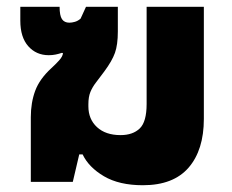

<svg xmlns="http://www.w3.org/2000/svg" viewBox="-20 -537 685 567"><path d="M402 10Q332 10 287 -16.5Q242 -43 224 -81H214L195 0H71V-191Q71 -234 84 -269Q97 -304 132 -336Q144 -347 154.5 -358.5Q165 -370 166 -380L163 -381Q154 -378 144.5 -376Q135 -374 124 -374Q87 -374 63.5 -400.5Q40 -427 40 -476V-517H156Q156 -491 163 -480.5Q170 -470 185 -470Q192 -470 201 -472.5Q210 -475 218 -482L234 -517H328V-444Q328 -405 319.5 -381Q311 -357 288 -326Q274 -307 263.5 -293.5Q253 -280 247 -265.5Q241 -251 241 -229V-223Q241 -185 266.5 -161.5Q292 -138 336 -138Q372 -138 392.5 -157.5Q413 -177 413 -230V-517H582V-186Q582 -94 537 -42Q492 10 402 10Z"/></svg>

Font: Noto Sans Thai UI ExtBd
Style: Regular
Weight: 800
Designer: Monotype Design Team
Foundry: Monotype Imaging Inc.
Version: Version 2.000